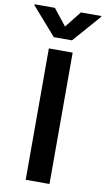

<svg xmlns="http://www.w3.org/2000/svg" viewBox="-150 -999 575 1047"><g transform="rotate(10 137.5 -475.5)"><path d="M71.7 0V-727.3H203.5V0ZM-46.9 -951H65.7L137.8 -860.1L209.9 -951H322.4V-946L188.2 -792.6H87.7L-46.9 -946Z"/></g></svg>

Font: Inter P Semi Bold
Style: Regular
Weight: 600
Designer: Rasmus Andersson
Foundry: rsms
Version: Version 3.018;git-588b23468